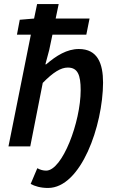

<svg xmlns="http://www.w3.org/2000/svg" viewBox="-20 -726 584 952"><path d="M218 206C382 206 490 -103 491 -316C491 -411 464 -483 371 -483C312 -483 259 -450 209 -407H205L224 -478L240 -554H408L424 -634H256L271 -706H164L149 -634L78 -628L64 -554H133L22 0H130L192 -315C244 -368 282 -391 316 -391C365 -391 380 -355 380 -279C380 -121 289 120 209 120C194 120 179 116 165 108L132 186C152 197 181 206 218 206Z"/></svg>

Font: Source Sans Pro Semibold
Style: Italic
Weight: 600
Italic angle: -11°
Designer: Paul D. Hunt
Foundry: Adobe Systems Incorporated
Version: Version 3.006;hotconv 1.0.111;makeotfexe 2.5.65597